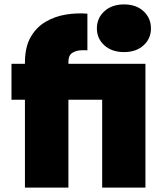

<svg xmlns="http://www.w3.org/2000/svg" viewBox="-20 -850 753 870"><path d="M93 0V-398H32V-561H93V-566Q93 -637 119 -682Q145 -727 187 -751.5Q229 -776 278.5 -784Q328 -792 376 -788V-622Q365 -623 344.5 -622Q324 -621 307 -610Q290 -599 290 -570V-561H564V-398H290V0ZM443 0V-561H639V0ZM542 -614Q487 -614 453 -644.5Q419 -675 419 -721Q419 -768 453 -799Q487 -830 542 -830Q597 -830 630.5 -799Q664 -768 664 -721Q664 -675 630.5 -644.5Q597 -614 542 -614Z"/></svg>

Font: Parkinsans ExtraBold
Style: Regular
Weight: 800
Designer: Red Stone, Indian Type Foundry
Foundry: Indian Type Foundry
Version: Version 1.000